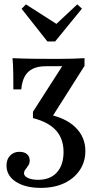

<svg xmlns="http://www.w3.org/2000/svg" viewBox="-20 -689 474 901"><path d="M171.8 192.7Q99.2 192.7 54.8 164.1Q10.5 135.5 10.5 87.9Q10.5 58.9 27.4 41.1Q44.4 23.4 71 23.4Q93.5 23.4 106.5 34.3Q119.4 45.2 119.4 63.7Q119.4 77.4 112.9 87.5Q106.5 97.6 99.6 106Q92.7 114.5 92.7 124.2Q92.7 137.9 111.7 146.4Q130.6 154.8 158.9 154.8Q215.3 154.8 246.8 120.2Q278.2 85.5 278.2 24.2Q278.2 -37.1 243.1 -76.6Q208.1 -116.1 134.7 -134.7V-164.5L271.8 -378.2H195.2Q159.7 -378.2 135.1 -366.9Q110.5 -355.6 96.8 -331.5Q83.1 -307.3 79.8 -269.4H42.7Q42.7 -310.5 42.3 -337.9Q41.9 -365.3 41.1 -383.9Q40.3 -402.4 38.7 -416.1Q60.5 -415.3 82.3 -414.5Q104 -413.7 131.9 -413.3Q159.7 -412.9 199.2 -412.9Q237.1 -412.9 267.7 -412.9Q298.4 -412.9 324.6 -413.7Q350.8 -414.5 376.6 -416.1V-379.8L218.5 -130.6L201.6 -153.2Q287.1 -137.1 333.9 -91.5Q380.6 -46 380.6 19.4Q380.6 70.2 354.4 109.3Q328.2 148.4 281.5 170.6Q234.7 192.7 171.8 192.7ZM342.7 -668.5 364.5 -648.4 238.7 -494.4H202.4L81.5 -647.6L101.6 -668.5L265.3 -563.7L218.5 -552.4Z"/></svg>

Font: Playfair 9pt SemiBold
Style: Regular
Weight: 600
Designer: Claus Eggers Sørensen
Foundry: Claus Eggers Sørensen
Version: Version 2.001;gftools[0.9.30]